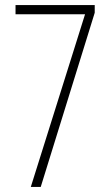

<svg xmlns="http://www.w3.org/2000/svg" viewBox="-20 -734 441 754"><path d="M101 0 314 -678H41V-714H352V-684L140 0Z"/></svg>

Font: Noto Sans Lao Looped ExtraCondensed ExtraLight
Style: Regular
Weight: 200
Width: 2
Designer: Mark Frömberg, Ben Mitchell
Foundry: The Fontpad Ltd
Version: Version 1.002; ttfautohint (v1.8.4.7-5d5b)